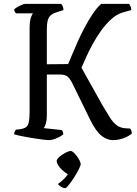

<svg xmlns="http://www.w3.org/2000/svg" viewBox="-20 -724 709 992"><path d="M232 0Q225 0 207.5 -2Q190 -4 167.5 -7.5Q145 -11 122 -15Q99 -19 80.5 -23Q62 -27 53 -30Q53 -38 56 -44Q59 -50 62 -54L88 -57Q104 -60 114 -66.5Q124 -73 128.5 -92Q133 -111 133 -149V-578Q133 -614 139.5 -632.5Q146 -651 150 -655H63Q59 -658 56 -664.5Q53 -671 53 -675Q58 -681 69.5 -687.5Q81 -694 93 -699Q105 -704 110 -704H296Q300 -700 304 -691.5Q308 -683 308 -672L268 -659Q250 -653 240 -643Q230 -633 226 -616.5Q222 -600 222 -572V-392L332 -393Q339 -409 351.5 -439Q364 -469 380.5 -506.5Q397 -544 417 -581.5Q437 -619 458.5 -651.5Q480 -684 503 -704H646Q650 -701 654 -692.5Q658 -684 658 -672L615 -660Q584 -651 555.5 -625.5Q527 -600 503 -566.5Q479 -533 459 -496.5Q439 -460 424.5 -427.5Q410 -395 401 -374L510 -179Q531 -144 547.5 -117.5Q564 -91 583.5 -76.5Q603 -62 633 -61L652 -60Q655 -57 658 -50.5Q661 -44 661 -34Q650 -24 633 -16Q616 -8 598 -4Q580 0 564 0Q549 0 534 -5.5Q519 -11 504.5 -22.5Q490 -34 475.5 -54.5Q461 -75 446 -105L354 -293Q342 -317 329.5 -328Q317 -339 287 -339H222V-126Q222 -103 217 -86Q212 -69 206 -62L300 -52Q302 -50 304.5 -43Q307 -36 307 -30Q291 -17 269.5 -8.5Q248 0 232 0ZM318 248Q306 248 295.5 241Q285 234 279 227Q295 216 312.5 198.5Q330 181 338 162L350 182Q340 182 327 174Q314 166 301.5 154.5Q289 143 281 130.5Q273 118 273 107Q273 100 281.5 91.5Q290 83 302 75Q314 67 326 61.5Q338 56 345 56Q352 56 360.5 64Q369 72 377.5 83Q386 94 391.5 106Q397 118 397 124Q397 131 387 151Q377 171 362.5 193.5Q348 216 335 232Q322 248 318 248Z"/></svg>

Font: Texturina Medium 12pt Light
Style: Regular
Weight: 300
Version: Version 1.002